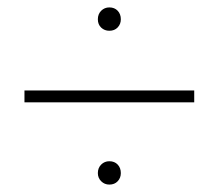

<svg xmlns="http://www.w3.org/2000/svg" viewBox="-20 -490 590 518"><path d="M46 -214V-246H504V-214ZM275 -407Q262 -407 253 -415.5Q244 -424 244 -438Q244 -452 253 -461Q262 -470 275 -470Q289 -470 297.5 -461Q306 -452 306 -438Q306 -425 297.5 -416Q289 -407 275 -407ZM275 8Q262 8 253 -1Q244 -10 244 -23Q244 -37 253 -46Q262 -55 275 -55Q289 -55 297.5 -46Q306 -37 306 -23Q306 -10 297.5 -1Q289 8 275 8Z"/></svg>

Font: Ysabeau Infant ExtraLight
Style: Regular
Weight: 250
Designer: Christian Thalmann (Catharsis Fonts)
Version: Version 2.001;gftools[0.9.30]; featfreeze: ss01,ss02,lnum